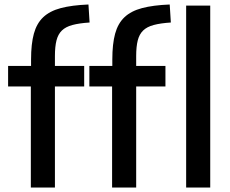

<svg xmlns="http://www.w3.org/2000/svg" viewBox="-20 -833 1022 853"><path d="M478 -449H377V-540H479V-569Q479 -638 491.5 -683.5Q504 -729 533 -756.5Q562 -784 611 -797Q660 -810 734 -813L739 -733Q693 -730 663 -722Q633 -714 616 -697.5Q599 -681 592 -653.5Q585 -626 585 -584V-540H715V-449H585V0H478ZM807 -808H914V0H807ZM117 -449H16V-540H118V-569Q118 -638 130.5 -683.5Q143 -729 172 -756.5Q201 -784 250 -797Q299 -810 373 -813L378 -733Q332 -730 302 -722Q272 -714 255 -697.5Q238 -681 231 -653.5Q224 -626 224 -584V-540H354V-449H224V0H117Z"/></svg>

Font: Encode Sans Narrow
Style: Medium
Weight: 500
Designer: Pablo Impallari, Andres Torresi
Foundry: Pablo Impallari, Andres Torresi
Version: Version 1.000; ttfautohint (v1.00) -l 8 -r 50 -G 200 -x 14 -